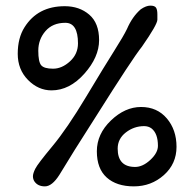

<svg xmlns="http://www.w3.org/2000/svg" viewBox="-20 -669 683 682"><path d="M539 -599Q539 -582 484 -503Q451 -462 320 -254Q236 -123 191 -48Q165 -7 139.5 -7Q114 -7 102 -25Q97 -33 97 -43Q97 -53 105.5 -70Q114 -87 166 -149.5Q218 -212 285.5 -324.5Q353 -437 386 -489Q419 -541 431 -566Q450 -610 480 -636Q499 -649 514 -649Q529 -649 534 -642Q539 -635 539 -618ZM67 -572Q114 -647 210 -647Q262 -647 297 -617Q332 -587 332 -526.5Q332 -466 279.5 -407Q227 -348 163 -348Q116 -348 79.5 -385Q43 -422 43 -478Q43 -534 67 -572ZM257 -515Q257 -588 212 -588Q167 -588 141.5 -558.5Q116 -529 116 -489Q116 -449 126.5 -437Q137 -425 168.5 -425Q200 -425 228.5 -451Q257 -477 257 -515ZM324 -131.5Q324 -193 374 -241Q424 -289 481 -289Q538 -289 572.5 -248.5Q607 -208 607 -147.5Q607 -87 562 -47Q517 -7 455.5 -7Q394 -7 359 -38.5Q324 -70 324 -131.5ZM398 -141Q398 -76 460 -76Q487 -76 514 -101Q541 -126 541 -151Q541 -195 518 -213Q507 -221 492 -221Q456 -221 427 -198.5Q398 -176 398 -141Z"/></svg>

Font: Patrick Hand
Style: Regular
Weight: 400
Designer: Patrick Wagesreiter
Foundry: Patrick Wagesreiter
Version: Version 1.003;PS 001.003;hotconv 1.0.70;makeotf.lib2.5.58329